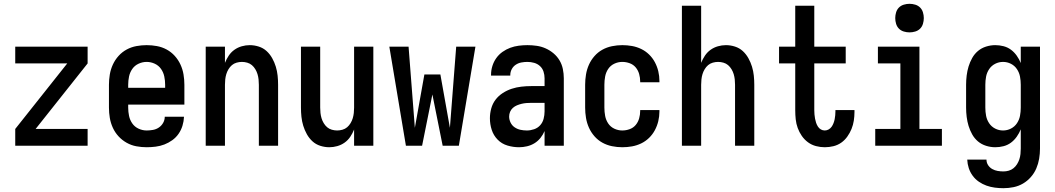

<svg xmlns="http://www.w3.org/2000/svg" viewBox="-20 -765 5540 1008"><path d="M60 0V-88L333 -432H60V-520H440V-432L167 -88H440V0Z M750 8Q723 8 696 3Q669 -2 645 -15.5Q621 -29 602.5 -49Q584 -69 572.5 -94Q561 -119 556.5 -146Q552 -173 552 -200V-320Q552 -347 556.5 -374Q561 -401 572.5 -426Q584 -451 602.5 -471.5Q621 -492 645 -505Q669 -518 696 -523Q723 -528 750 -528Q777 -528 804 -523Q831 -518 855 -505Q879 -492 897.5 -471.5Q916 -451 927.5 -426Q939 -401 943.5 -374Q948 -347 948 -320V-216H653V-200Q653 -178 657.5 -156.5Q662 -135 674.5 -117Q687 -99 707.5 -89.5Q728 -80 750 -80Q766 -80 783 -83Q800 -86 814 -95.5Q828 -105 836.5 -120Q845 -135 845 -152H946Q945 -128 938 -105Q931 -82 917.5 -62.5Q904 -43 884.5 -29Q865 -15 843 -6.5Q821 2 797 5Q773 8 750 8ZM847 -304V-320Q847 -342 842.5 -363.5Q838 -385 825.5 -403Q813 -421 792.5 -430.5Q772 -440 750 -440Q728 -440 707.5 -430.5Q687 -421 674.5 -403Q662 -385 657.5 -363.5Q653 -342 653 -320V-304Z M1060 0V-520H1161V-435Q1169 -455 1181 -473Q1193 -491 1210.5 -503.5Q1228 -516 1249 -522Q1270 -528 1291 -528Q1315 -528 1338.5 -520.5Q1362 -513 1379.5 -497Q1397 -481 1409 -459.5Q1421 -438 1428 -415Q1435 -392 1437.5 -368Q1440 -344 1440 -320V0H1339V-320Q1339 -334 1337.5 -348Q1336 -362 1332 -375.5Q1328 -389 1320.5 -401.5Q1313 -414 1302.5 -423Q1292 -432 1278 -436Q1264 -440 1250 -440Q1236 -440 1222 -436Q1208 -432 1197.5 -423Q1187 -414 1179.5 -401.5Q1172 -389 1168 -375.5Q1164 -362 1162.5 -348Q1161 -334 1161 -320V0Z M1709 8Q1685 8 1661.5 0.5Q1638 -7 1620.5 -23Q1603 -39 1591 -60.5Q1579 -82 1572 -105Q1565 -128 1562.5 -152Q1560 -176 1560 -200V-520H1661V-200Q1661 -186 1662.5 -172Q1664 -158 1668 -144.5Q1672 -131 1679.5 -118.5Q1687 -106 1697.5 -97Q1708 -88 1722 -84Q1736 -80 1750 -80Q1764 -80 1778 -84Q1792 -88 1802.5 -97Q1813 -106 1820.5 -118.5Q1828 -131 1832 -144.5Q1836 -158 1837.5 -172Q1839 -186 1839 -200V-520H1940V0H1839V-85Q1831 -65 1819 -47Q1807 -29 1789.5 -16.5Q1772 -4 1751 2Q1730 8 1709 8Z M2111 0 2024 -520H2125L2158 -94L2208 -374H2292L2342 -94L2375 -520H2476L2389 0H2304L2250 -269L2196 0Z M2705 8Q2674 8 2644 -1Q2614 -10 2592.5 -32Q2571 -54 2561.5 -83.5Q2552 -113 2552 -144Q2552 -170 2559 -195.5Q2566 -221 2581.5 -241.5Q2597 -262 2619.5 -276.5Q2642 -291 2666.5 -299Q2691 -307 2717 -310Q2743 -313 2769 -313H2839V-354Q2839 -372 2833.5 -389Q2828 -406 2815 -418Q2802 -430 2784.5 -435Q2767 -440 2749 -440Q2733 -440 2717 -437Q2701 -434 2687.5 -425Q2674 -416 2666.5 -401.5Q2659 -387 2659 -371V-368H2558V-373Q2558 -396 2565 -418.5Q2572 -441 2585.5 -460Q2599 -479 2618 -492.5Q2637 -506 2658.5 -514Q2680 -522 2703 -525Q2726 -528 2749 -528Q2773 -528 2797.5 -524.5Q2822 -521 2844.5 -511Q2867 -501 2886 -485Q2905 -469 2917.5 -448Q2930 -427 2935 -402.5Q2940 -378 2940 -354V0H2839V-77Q2831 -58 2817.5 -41Q2804 -24 2786 -13Q2768 -2 2747 3Q2726 8 2705 8ZM2746 -80Q2765 -80 2784 -86.5Q2803 -93 2816 -107.5Q2829 -122 2834 -141.5Q2839 -161 2839 -180V-225H2769Q2756 -225 2743.5 -224Q2731 -223 2718.5 -220Q2706 -217 2694 -212Q2682 -207 2672.5 -198.5Q2663 -190 2658 -178Q2653 -166 2653 -153Q2653 -137 2660.5 -121.5Q2668 -106 2682 -96.5Q2696 -87 2712.5 -83.5Q2729 -80 2746 -80Z M3247 8Q3220 8 3193 2.5Q3166 -3 3142.5 -16Q3119 -29 3101 -49.5Q3083 -70 3072 -94.5Q3061 -119 3056.5 -146Q3052 -173 3052 -200V-320Q3052 -347 3056.5 -374Q3061 -401 3072 -425.5Q3083 -450 3101 -470.5Q3119 -491 3142.5 -504Q3166 -517 3193 -522.5Q3220 -528 3247 -528Q3273 -528 3298 -523.5Q3323 -519 3346 -508Q3369 -497 3387.5 -479Q3406 -461 3418 -438.5Q3430 -416 3436 -391Q3442 -366 3442 -340V-333H3341V-337Q3341 -357 3335.5 -376.5Q3330 -396 3317.5 -411Q3305 -426 3286 -433Q3267 -440 3247 -440Q3225 -440 3205 -430.5Q3185 -421 3173 -403Q3161 -385 3157 -363.5Q3153 -342 3153 -320V-200Q3153 -178 3157 -156.5Q3161 -135 3173 -117Q3185 -99 3205 -89.5Q3225 -80 3247 -80Q3267 -80 3286 -87Q3305 -94 3317.5 -109Q3330 -124 3335.5 -143.5Q3341 -163 3341 -183V-187H3442V-180Q3442 -154 3436 -129Q3430 -104 3418 -81.5Q3406 -59 3387.5 -41Q3369 -23 3346 -12Q3323 -1 3298 3.5Q3273 8 3247 8Z M3560 0V-735H3661V-435Q3669 -455 3681 -473Q3693 -491 3710.5 -503.5Q3728 -516 3749 -522Q3770 -528 3791 -528Q3815 -528 3838.5 -520.5Q3862 -513 3879.5 -497Q3897 -481 3909 -459.5Q3921 -438 3928 -415Q3935 -392 3937.5 -368Q3940 -344 3940 -320V0H3839V-320Q3839 -334 3837.5 -348Q3836 -362 3832 -375.5Q3828 -389 3820.5 -401.5Q3813 -414 3802.5 -423Q3792 -432 3778 -436Q3764 -440 3750 -440Q3736 -440 3722 -436Q3708 -432 3697.5 -423Q3687 -414 3679.5 -401.5Q3672 -389 3668 -375.5Q3664 -362 3662.5 -348Q3661 -334 3661 -320V0Z M4310 8Q4287 8 4264 2Q4241 -4 4222 -18Q4203 -32 4189.5 -51.5Q4176 -71 4168 -93Q4160 -115 4157.5 -138.5Q4155 -162 4155 -186V-432H4070V-520H4155V-735H4255V-520H4420V-432H4255V-186Q4255 -175 4256 -164Q4257 -153 4259 -142Q4261 -131 4264.5 -120.5Q4268 -110 4274 -100.5Q4280 -91 4289.5 -85.5Q4299 -80 4310 -80Q4321 -80 4330.5 -85.5Q4340 -91 4346 -99.5Q4352 -108 4356 -118.5Q4360 -129 4362 -139Q4364 -149 4365 -160Q4366 -171 4366 -181V-187H4466V-177Q4466 -154 4462.5 -131.5Q4459 -109 4450.5 -88Q4442 -67 4428.5 -48Q4415 -29 4396.5 -16Q4378 -3 4355.5 2.5Q4333 8 4310 8Z M4575 0V-88H4707V-432H4589V-520H4807V-88H4925V0ZM4755 -595Q4740 -595 4725 -599.5Q4710 -604 4699.5 -614.5Q4689 -625 4684.5 -640Q4680 -655 4680 -670Q4680 -685 4684.5 -700Q4689 -715 4699.5 -725.5Q4710 -736 4725 -740.5Q4740 -745 4755 -745Q4770 -745 4785 -740.5Q4800 -736 4810.5 -725.5Q4821 -715 4825.5 -700Q4830 -685 4830 -670Q4830 -655 4825.5 -640Q4821 -625 4810.5 -614.5Q4800 -604 4785 -599.5Q4770 -595 4755 -595Z M5248 223Q5225 223 5202.5 220Q5180 217 5159 209.5Q5138 202 5119 189Q5100 176 5086.5 157.5Q5073 139 5066 117.5Q5059 96 5058 73H5159Q5159 89 5167.5 102Q5176 115 5189.5 122.5Q5203 130 5218 132.5Q5233 135 5248 135Q5262 135 5276 131Q5290 127 5301 118Q5312 109 5319.5 97Q5327 85 5331.5 71.5Q5336 58 5337.5 43.5Q5339 29 5339 15V-86Q5331 -66 5318 -47.5Q5305 -29 5287.5 -16Q5270 -3 5248.5 2.5Q5227 8 5205 8Q5181 8 5157 0.5Q5133 -7 5114.5 -22.5Q5096 -38 5084 -59.5Q5072 -81 5065 -104Q5058 -127 5055 -151.5Q5052 -176 5052 -200V-320Q5052 -344 5055 -368.5Q5058 -393 5065 -416Q5072 -439 5084 -460.5Q5096 -482 5114.5 -497.5Q5133 -513 5157 -520.5Q5181 -528 5205 -528Q5227 -528 5248.5 -522.5Q5270 -517 5287.5 -504Q5305 -491 5318 -472.5Q5331 -454 5339 -434V-520H5440V15Q5440 42 5435.5 68.5Q5431 95 5420.5 119.5Q5410 144 5392 164.5Q5374 185 5351 198.5Q5328 212 5301.5 217.5Q5275 223 5248 223ZM5246 -80Q5268 -80 5287.5 -90Q5307 -100 5319 -118Q5331 -136 5335 -157Q5339 -178 5339 -200V-320Q5339 -342 5335 -363Q5331 -384 5319 -402Q5307 -420 5287.5 -430Q5268 -440 5246 -440Q5224 -440 5204.5 -430Q5185 -420 5173 -402Q5161 -384 5157 -363Q5153 -342 5153 -320V-200Q5153 -178 5157 -157Q5161 -136 5173 -118Q5185 -100 5204.5 -90Q5224 -80 5246 -80Z"/></svg>

Font: Iosevka Term Semibold
Style: Regular
Weight: 600
Monospace: yes
Designer: Belleve Invis
Foundry: Belleve Invis
Version: Version 31.4.0